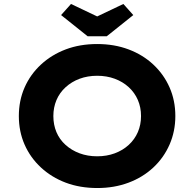

<svg xmlns="http://www.w3.org/2000/svg" viewBox="-20 -938 980 968"><path d="M471 10Q383 10 311.5 -17Q240 -44 186.5 -93.5Q133 -143 104 -209Q75 -275 75 -353Q75 -431 104 -497Q133 -563 186.5 -612.5Q240 -662 311.5 -689Q383 -716 470 -716Q556 -716 628 -689Q700 -662 753 -612.5Q806 -563 835 -497Q864 -431 864 -353Q864 -276 835 -209.5Q806 -143 753 -93.5Q700 -44 628 -17Q556 10 471 10ZM470 -150Q518 -150 558.5 -165Q599 -180 629 -207.5Q659 -235 675 -272Q691 -309 691 -353Q691 -397 675 -434Q659 -471 629 -498.5Q599 -526 558.5 -541Q518 -556 470 -556Q422 -556 381.5 -541Q341 -526 310.5 -498Q280 -470 264.5 -433Q249 -396 249 -353Q249 -309 264.5 -272Q280 -235 310.5 -207.5Q341 -180 381.5 -165Q422 -150 470 -150ZM422 -755 288 -862 338 -918 485 -848H455L602 -918L652 -862L518 -755Z"/></svg>

Font: Lexend Exa
Style: Bold
Weight: 700
Designer: Bonnie Shaver-Troup, Thomas Jockin
Foundry: Lexend
Version: Version 1.007